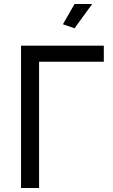

<svg xmlns="http://www.w3.org/2000/svg" viewBox="-20 -938 563 958"><path d="M85 0V-710H498V-630H175V0ZM352 -797 294 -817 352 -918H440Z"/></svg>

Font: Raleway Medium
Style: Regular
Weight: 500
Designer: Matt McInerney, Pablo Impallari, Rodrigo Fuenzalida
Foundry: Matt McInerney, Pablo Impallari, Rodrigo Fuenzalida
Version: Version 4.026